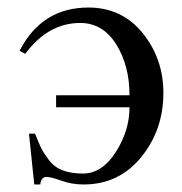

<svg xmlns="http://www.w3.org/2000/svg" viewBox="-20 -480 484 510"><path d="M47 -337 32 -345Q91 -460 215 -460Q304 -460 359 -392Q414 -324 414 -233Q414 -135 355 -62.5Q296 10 202 10Q171 10 143 0Q115 -10 104 -10Q89 -10 87 10H71L57 -125H73Q83 -100 89 -87.5Q95 -75 109.5 -55.5Q124 -36 146.5 -27.5Q169 -19 200 -19Q251 -19 287.5 -76Q324 -133 324 -195H129V-227H324Q324 -306 288.5 -362.5Q253 -419 193 -419Q108 -419 47 -337Z"/></svg>

Font: STIX Math
Style: Regular
Weight: 400
Designer: MicroPress Inc., with final additions and corrections provided by Coen Hoffman, Elsevier (retired)
Version: Version 1.1.1